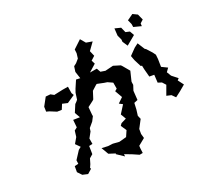

<svg xmlns="http://www.w3.org/2000/svg" viewBox="-136 -981 1272 1165"><g transform="rotate(-20 500.0 -398.5)"><path d="M805 -733 856 -720 855 -738 875 -756 858 -794 827 -809 789 -782 802 -753ZM132 -463 133 -431 152 -426 196 -408 226 -409 240 -443 275 -435 325 -469 316 -484 309 -528 273 -522 217 -510 215 -509 193 -521 162 -518ZM183 -22 208 4 243 12 270 -12 267 -20 276 -40 286 -74 308 -93 307 -146 330 -151 324 -188 345 -226 348 -247 375 -279 391 -310 389 -313 384 -369 421 -397 427 -403 443 -453 475 -482 480 -484 523 -475 543 -472 576 -457 583 -416 569 -404 596 -357 564 -326 587 -314 553 -260 573 -226 539 -209 529 -195 553 -159 536 -120 488 -107 446 -110 415 -106 373 -108 400 -62 444 -48 442 -44 490 -12 489 -27 536 -9 577 9 598 5 594 -27 593 -43 636 -78 628 -107V-139L657 -194L647 -217L652 -256L654 -298L678 -308L674 -369L685 -403L682 -424L684 -433L698 -490L662 -533L655 -540L609 -554L556 -541L525 -546L511 -571L464 -563L510 -604L498 -627L523 -650L508 -685L544 -735L503 -742L476 -774L425 -726L428 -701L424 -668L404 -645L387 -632L382 -597L397 -551L370 -552L348 -501L340 -478L334 -435L325 -424L315 -414L294 -364L314 -329L270 -328L275 -278L257 -264L252 -224L230 -186L257 -159L240 -145L205 -91L208 -67L183 -61ZM695 -764 698 -716 712 -686 713 -671 735 -638 793 -686 777 -714 750 -720 735 -754ZM732 -572 743 -542 767 -495 775 -494 780 -470 794 -417H826L829 -365L854 -357L874 -335L851 -272L882 -265L904 -243L938 -269L975 -300L948 -336L958 -347L920 -377L903 -405L920 -429L881 -448L880 -499L877 -528L863 -547L833 -580L825 -585L796 -631L771 -612Z"/></g></svg>

Font: チョークS
Style: Regular
Weight: 400
Designer: [Stick] Fontworks Inc.
Foundry: [Stick] Fontworks Inc.
Version: Version 1.200;FEAKit 1.0